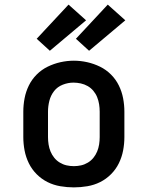

<svg xmlns="http://www.w3.org/2000/svg" viewBox="-20 -804 640 832"><path d="M300 8Q271 8 241.5 3Q212 -2 186 -15Q160 -28 139 -49Q118 -70 105 -96.5Q92 -123 86.5 -152Q81 -181 81 -210V-320Q81 -349 86.5 -378Q92 -407 105 -433.5Q118 -460 139 -481Q160 -502 186.5 -515Q213 -528 242 -534.5Q271 -541 300 -541Q329 -541 358 -534.5Q387 -528 413.5 -515Q440 -502 461 -481Q482 -460 495 -433.5Q508 -407 513.5 -378Q519 -349 519 -320V-210Q519 -181 513.5 -152Q508 -123 495 -96.5Q482 -70 461 -49Q440 -28 414 -15Q388 -2 358.5 3Q329 8 300 8ZM300 -84Q316 -84 331.5 -87.5Q347 -91 361 -99.5Q375 -108 385 -120.5Q395 -133 401 -147.5Q407 -162 409.5 -178Q412 -194 412 -210V-320Q412 -336 409.5 -352Q407 -368 401 -383Q395 -398 384.5 -410.5Q374 -423 360 -431Q346 -439 330 -442.5Q314 -446 298 -446Q275 -446 252 -437Q229 -428 214.5 -409.5Q200 -391 194 -367.5Q188 -344 188 -320V-210Q188 -194 190.5 -178Q193 -162 199 -147.5Q205 -133 215 -120.5Q225 -108 239 -99.5Q253 -91 268.5 -87.5Q284 -84 300 -84ZM366 -584 309 -636 447 -784 523 -716ZM196 -584 139 -636 277 -784 353 -716Z"/></svg>

Font: Iosevka Curly Slab SmBdEx
Style: Regular
Weight: 600
Width: 7
Monospace: yes
Designer: Belleve Invis
Foundry: Belleve Invis
Version: Version 11.1.0; ttfautohint (v1.8.3)